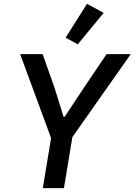

<svg xmlns="http://www.w3.org/2000/svg" viewBox="-20 -980 701 1000"><path d="M203 0 246 -261 85 -698H202L264 -523L311 -372H317L417 -523L535 -698H661L357 -266L313 0ZM385 -749 322 -784 433 -960 520 -913Z"/></svg>

Font: IBM Plex Mono Medm
Style: Italic
Weight: 500
Italic angle: -9°
Monospace: yes
Designer: Mike Abbink, Paul van der Laan, Pieter van Rosmalen
Foundry: Bold Monday
Version: Version 2.3